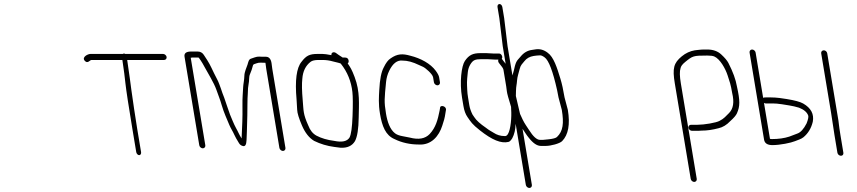

<svg xmlns="http://www.w3.org/2000/svg" viewBox="-20 -733 4258 954"><path d="M671.5 38C677.9 38 682.3 30.9 681 23L661.7 -93C650.3 -161.3 641.4 -226.6 632.6 -287C626.3 -330.4 623.8 -359 617.2 -398.5C614.6 -414.2 612.9 -426.3 612 -435H795.4C803.3 -435 809.2 -442.1 807.9 -450C806.5 -457.9 798.3 -465 790.4 -465H602.2C600.3 -466.3 598.4 -467 596.2 -467C594.1 -467 592.1 -466.3 590.2 -465H429.6C416.6 -465 385.4 -449.5 400.7 -431.5C415.6 -413.9 426.2 -435 434.6 -435H588C589 -425.7 590.7 -413.5 593.2 -398.5C595.7 -383.5 599 -357.3 603.1 -319.8C607.3 -282.3 618.8 -206.7 637.7 -93L657 23C658.3 30.9 665.2 38 671.5 38Z M987.7 4C995.6 4 1001.5 -3.1 1000.2 -11L927.7 -446C930.3 -446.7 932.6 -447 934.6 -447H966.6C967.2 -447 970.6 -442.6 976.5 -433.9C982.5 -425.2 989.7 -412.9 998.1 -397.2C1012.1 -371.2 1043.4 -321.1 1055.2 -286.9C1065.4 -257.1 1072.9 -241.3 1082.3 -208.2C1092.1 -174.1 1108 -140.1 1119.3 -112.5C1126.2 -95.7 1136.9 -80.3 1144.5 -62.9C1148.6 -53.5 1156.3 -39.7 1167.6 -21.5C1172 -14.5 1177.8 -10 1185.1 -8C1197.6 -3.3 1204.2 -13 1205 -37C1204.9 -37.8 1205.5 -52.1 1206.7 -80C1207.8 -104.3 1208.2 -136 1208.9 -160.5C1209.4 -178.2 1209.1 -249.3 1211.1 -265C1211.5 -288.5 1212.9 -305.3 1215.2 -315.4C1219.4 -333.3 1215.8 -349.7 1221.9 -363.9C1227.8 -377.4 1233.5 -393.5 1236.9 -408C1238.5 -415 1247.7 -415.3 1255.4 -418.6C1267.1 -423.6 1282.8 -421 1298.9 -421C1300 -410.3 1301.3 -400.3 1302.9 -391L1368.3 2C1369.7 9.9 1377.9 17 1385.8 17C1393.8 17 1399.7 9.9 1398.3 2L1332.9 -391C1331.4 -399.7 1330.2 -409.3 1329.1 -420C1325.6 -440.7 1316.2 -451 1300.9 -451H1284.9C1280.1 -451 1274.4 -451.2 1267.8 -451.7C1254.3 -452.7 1237.4 -444.5 1226.9 -441.5C1215.5 -438.3 1213.5 -423.3 1210.1 -412.5C1204.9 -396 1194.5 -376.7 1194.1 -355.4C1193.8 -336 1188.7 -314.3 1188.2 -300.3C1186.8 -266.8 1184.1 -252.1 1184.7 -207C1185.6 -142.8 1183.5 -115.8 1180.5 -45C1167.4 -65.3 1164.2 -76.7 1152.1 -98C1143.3 -113.5 1130 -146.7 1123.1 -163.2C1117.3 -177 1099.5 -233.4 1093.9 -248L1085.4 -270C1082.6 -277.3 1080 -285 1077.6 -293L1069.5 -315C1061.6 -336.7 1055.8 -343.2 1043.5 -369.2C1022.7 -412.7 1021.5 -417.1 992.2 -461C985.1 -471.7 974.9 -477 961.6 -477H929.6C904.9 -477 894 -468.3 896.9 -451L970.2 -11C971.5 -3.1 979.7 4 987.7 4Z M1673.9 -416C1706.2 -375.2 1725.2 -328.4 1731 -275.6C1733.5 -252 1733.8 -212.3 1731.7 -156.4C1729.7 -100.5 1724.7 -65 1716.9 -50C1705.2 -30.6 1679.8 -24.9 1640.7 -33C1605.9 -37.5 1576.4 -46.2 1552.4 -59C1534.3 -68.8 1520.9 -85.5 1512 -109C1485.4 -167.9 1488.8 -181.9 1484.1 -235C1479.9 -281.5 1479.3 -317.2 1482.2 -342C1484.9 -378.8 1498.6 -406.8 1523.4 -426C1531.2 -432 1544.3 -435 1562.7 -435H1583.7C1600.7 -435 1617.9 -432.5 1635.2 -427.5C1648.8 -423.6 1673.4 -419.3 1673.9 -416ZM1557.8 -465C1517.6 -465 1501.3 -456.2 1478.2 -426C1453.2 -396 1445 -333.3 1453.6 -238C1455.1 -220.7 1456.1 -203.8 1456.6 -187.5C1457.1 -171.2 1465.1 -145.1 1480.5 -109.1C1496 -73.2 1516 -47.8 1540.7 -33C1572.1 -17.6 1605.5 -7.6 1640.7 -3L1671.4 1C1705.4 3 1729.6 -8 1743.9 -32C1755.4 -53.7 1761.6 -92.9 1762.3 -149.5C1763.1 -213 1769.9 -277.1 1742.1 -350.2C1727.3 -389.2 1721.6 -397 1707.6 -418C1711.7 -421.3 1713.2 -426 1712.2 -432C1710.6 -442 1704.7 -447 1694.7 -447H1682.7C1679.9 -448.3 1672.7 -453 1661.4 -461L1648.9 -470C1638.2 -477.2 1624.6 -472.1 1626.8 -459C1606.1 -463 1591.3 -465 1582.3 -465Z M2166.1 -324 2161.9 -349C2160.6 -357 2155.1 -367.7 2145.4 -381C2119 -417.3 2069.6 -443.6 2019.4 -456C1980.1 -467.3 1954 -466.3 1920.5 -442.7C1908.6 -435.2 1897.3 -420.3 1886.7 -398C1874.5 -375.7 1867.1 -338.2 1864.5 -285.5C1862.7 -250.6 1859.8 -217.5 1868 -168C1878.4 -105.5 1896 -60.6 1940 -42C1976 -24 2018.3 -15 2059.1 -15C2123.5 -10 2161.4 -57.6 2177.5 -108.5C2185.4 -133.5 2189.3 -142.3 2193.9 -175L2195.9 -187C2199 -205.3 2166.4 -214.7 2166.4 -196L2164.4 -184C2155.1 -137 2145 -99.2 2114.9 -67C2092.3 -43.6 2060.3 -37.8 2015.4 -49.5C2008.9 -51.2 1997 -53.4 1980.5 -56.3C1963.9 -59.2 1951.2 -64 1942.5 -70.8C1917.7 -90.2 1904.8 -127.3 1898 -168C1887.9 -228.9 1890.3 -243.2 1898.3 -326C1900.2 -345.4 1905.4 -363.9 1914 -381.5C1931.7 -418 1953.8 -434.8 1979.3 -432C2005.4 -432 2031.4 -424.7 2061.8 -410C2067.5 -407.3 2074.2 -404.3 2081.7 -401C2093.8 -395.6 2129.2 -365.4 2131.9 -349L2136.1 -324C2137.4 -316.1 2145.7 -309 2153.6 -309C2161.5 -309 2167.4 -316.1 2166.1 -324Z M2460.8 -467H2432.8L2395.7 -469H2367.7C2329.6 -469 2309.8 -459.7 2289.7 -429.9C2273.1 -405.2 2262.8 -325.4 2275.7 -248L2282.7 -206.1C2286.4 -183.5 2293.1 -165.2 2302.8 -151.5C2320.3 -126.5 2325.2 -116.4 2364.3 -85.5C2424.6 -37.9 2469.5 -18.7 2507.1 -28C2512.5 -29.3 2518.6 -35.3 2525.3 -46C2535.6 -65.2 2541.2 -89.2 2542.1 -118L2592.8 186C2594.1 193.9 2602.4 201 2610.3 201C2618.2 201 2624.1 193.9 2622.8 186L2576.3 -93C2588.3 -75.9 2594.5 -64 2607.8 -48C2628.7 -21.3 2648.5 -8 2667.3 -8H2693C2715.9 -8 2761.2 -19.4 2773.3 -32C2804 -63.5 2813.4 -115.2 2801.5 -187L2785.1 -249C2778.9 -286.3 2772.1 -317 2764.8 -341C2747.6 -397.4 2731.1 -449.9 2701.2 -471C2682.1 -485.8 2661.5 -491.3 2639.4 -487.5C2633.6 -486.5 2628.1 -485.7 2623.4 -485C2601.4 -482.2 2582.7 -471.4 2567.2 -452.5C2563.7 -448.2 2559 -442.8 2553 -436.3C2547.1 -429.8 2542.2 -419.4 2538.4 -405L2533.5 -384C2531.7 -376.7 2529.3 -368 2526.2 -358L2502 -503L2485.1 -643L2476 -698C2474.6 -706.2 2468.6 -713 2461.9 -713C2455.2 -713 2450.6 -706.2 2452 -698L2461.1 -643L2477.9 -504L2492.5 -416C2488.3 -422.4 2476.2 -435.5 2473.2 -441C2475.4 -443.7 2476.1 -447.2 2475.4 -451.5C2474 -459.8 2467.4 -467 2460.8 -467ZM2437.8 -437H2456.2C2454.1 -430.3 2455.4 -424.3 2460 -419C2473.3 -403.4 2480.4 -392.8 2481.4 -387L2495.2 -304C2496.2 -298 2497.3 -289.7 2498.5 -279C2499.7 -268.3 2506.7 -242.7 2519.4 -202C2519.3 -199.3 2519.4 -195.2 2519.8 -189.5C2522.7 -150.6 2517.8 -90.2 2503.8 -67C2499 -59 2493.3 -55.7 2486.7 -57C2467 -57 2448.9 -62.5 2432.4 -73.5C2418.7 -82 2410.7 -85.3 2394.7 -98C2365.8 -117.7 2346.5 -135.2 2336.9 -150.5C2334.2 -154.8 2331.1 -159.3 2327.7 -164C2319.7 -180 2314.5 -195.3 2312 -210L2305.7 -248C2303.5 -261.3 2302.1 -273.3 2301.7 -284C2300 -324.1 2298.9 -321.6 2304.5 -375C2306.1 -389.3 2310.3 -402 2317.1 -413.1C2330.2 -434.1 2339.9 -439 2372.7 -439H2400.7ZM2677.5 -38H2663.5C2647.4 -38 2629 -54.5 2608.4 -87.5C2604.1 -94.5 2598.9 -102.3 2592.9 -111C2582 -126.9 2571.4 -149.9 2564 -167L2543.2 -256C2543.3 -258.7 2543.5 -266.9 2543.8 -280.6C2544.3 -305.6 2547.8 -312.3 2549.1 -333C2550.5 -352.9 2557.6 -370.9 2562.1 -390.3C2567 -411.1 2576.1 -416.3 2585.6 -429C2596.4 -443.1 2611.8 -451.8 2631.8 -455L2647.5 -457C2652.7 -457.7 2658.2 -458 2663.8 -458C2669.5 -458 2676.9 -454.7 2686 -448C2706.5 -433.5 2727.2 -379.2 2748.1 -285C2750.8 -273 2753.1 -261 2755.1 -249L2771.5 -187C2782.5 -120.7 2777.7 -80.7 2747.4 -52.3C2741.9 -47.1 2728.7 -43.4 2707.8 -41Z M3442 156 3362.9 -319C3357 -354.3 3356.5 -379.3 3361.4 -394C3363 -403.5 3370.7 -413.9 3384.6 -425.1C3421.6 -455.1 3424.2 -457 3494 -457C3509.9 -457 3521.8 -455.5 3528.9 -452.5C3557.2 -440.6 3584.5 -392.4 3595.5 -358C3605.2 -327.9 3610.6 -315.3 3618.2 -270C3628.8 -225.5 3623.6 -192.7 3602.6 -171.5C3587.6 -156.4 3576.4 -142.9 3556.1 -132.9C3539.3 -122.9 3478 -113 3445.2 -113H3413.2C3405.3 -113 3399.4 -105.9 3400.7 -98C3402 -90.1 3410.3 -83 3418.2 -83H3450.2C3455.5 -83 3460.8 -83.3 3466 -84C3493.6 -84 3520.1 -88 3550.8 -96C3570.8 -100.5 3590.5 -112.1 3608.3 -131C3626.1 -146.9 3637.2 -159.9 3641.6 -169.9C3657.1 -204.8 3657.6 -232.6 3641.5 -304C3636 -337.2 3621.9 -376 3599.2 -420.3C3593.2 -431.9 3581.5 -445.9 3563.8 -462.3C3546.2 -478.8 3522.9 -487 3494 -487H3477.7C3470.2 -487 3460.7 -486.3 3449.2 -485L3432 -483C3409 -479.1 3387 -469.2 3367.6 -453.1C3327.5 -420.2 3320.4 -393.9 3332.9 -319L3412 156C3413.3 163.9 3421.6 171 3429.5 171C3437.4 171 3443.3 163.9 3442 156Z M4170.5 26 4155.9 -62C4152.3 -83.3 4149 -107.3 4145.9 -134L4090.3 -468C4088.9 -476.2 4081.6 -483 4073.3 -483C4064.9 -483 4058.9 -476.2 4060.3 -468L4109.2 -174L4126.3 -62L4140.9 26C4142.3 34.2 4150.2 41 4158.5 41C4166.9 41 4171.9 34.2 4170.5 26ZM3776 -222C3779 -220 3781.9 -219 3784.5 -219H3820.5C3832.5 -219 3847.4 -217.7 3865.2 -215L3901.7 -209.1C3917.6 -206.6 3933.7 -202.9 3950 -198C3974.9 -188.3 3990.1 -175.2 3995.9 -158.6C3998 -152.3 3995.4 -139.5 3987.8 -120C3973.5 -91.9 3958.1 -75 3941.6 -69.3C3936.3 -67.5 3923.1 -62.5 3902 -54.3C3877.2 -46.1 3847.5 -42 3815 -42C3811 -42 3808 -42.3 3805.8 -43ZM3716.9 -487C3709 -487 3703.1 -479.9 3704.4 -472L3776.5 -39C3779.5 -21 3793.3 -12 3818 -12C3856.2 -12 3910.7 -23.4 3929.9 -31.5C3943.9 -37.4 3961.1 -41.9 3972.1 -51C3995.6 -70.5 4011 -96.2 4018.5 -128C4025.7 -166 4009.8 -196.2 3970.9 -218.6C3956.3 -227 3928.8 -234.5 3888.5 -241C3868.3 -244.3 3839.6 -249 3808.8 -249H3785.3C3778.8 -249 3774.3 -248.3 3771.9 -247L3734.4 -472C3733.1 -479.9 3724.8 -487 3716.9 -487Z"/></svg>

Font: MewTooHand
Style: CondLta
Weight: 400
Designer: Mew Too, Robert Jablonski
Version: Version 0.77